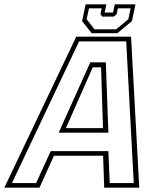

<svg xmlns="http://www.w3.org/2000/svg" viewBox="-67 -870 742 890"><path d="M-47 0 286.5 -700H540.5L578.5 0H416L411 -148H183L116 0ZM-11.5 -21.5H100.5L168 -169.5H435.5L441.5 -21.5H553L518 -678H299.5ZM205 -255 351.5 -581H423.5L435.5 -255ZM238.5 -276H410.5L401.5 -558H363ZM358 -716 313.5 -772 330 -850H426L418 -812H457L465 -850H561L544.5 -772L477 -716ZM371 -734H471.5L528 -781L538.5 -831.5H479.5L474 -804.5L460 -793H407L398.5 -804.5L404.5 -831.5H345.5L334.5 -781Z"/></svg>

Font: Tourney Thin ExtraLight
Style: Italic
Weight: 250
Italic angle: -12°
Version: Version 1.015